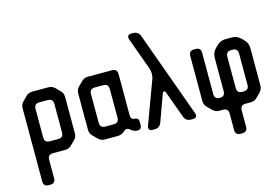

<svg xmlns="http://www.w3.org/2000/svg" viewBox="-113 -957 2065 1418"><g transform="rotate(-15 920.0 -248.0)"><path d="M151 -137V-355Q151 -395 191 -395H255Q295 -395 295 -355V-137Q295 -97 255 -97H191Q151 -97 151 -137ZM100 214H111Q151 214 151 174V34Q151 -6 191 -6H284Q313 -6 333 -26L365 -58Q387 -80 385 -108V-384Q385 -413 365 -433L333 -465Q313 -485 284 -485H161Q132 -485 112 -465L80 -433Q60 -413 60 -384V174Q60 214 100 214Z M575 -136V-355Q575 -395 615 -395H679Q719 -395 719 -355V-136Q719 -96 679 -96H615Q575 -96 575 -136ZM537 -26Q558 -5 586 -5H686Q718 -5 740 -27Q751 -38 763 -38Q775 -38 784 -29Q810 -6 838 -6Q870 -6 870 -42V-61Q870 -96 840 -96Q810 -96 810 -131V-445Q810 -485 770 -485H586Q557 -485 537 -465L505 -433Q485 -413 485 -384V-107Q485 -78 505 -58Z M918 -6Q918 18 947 18H961Q1001 18 1015 -20L1086 -216Q1093 -235 1101 -235Q1110 -235 1116 -216L1187 -20Q1201 18 1241 18H1255Q1284 18 1284 -6Q1284 -13 1281 -20L1045 -672Q1031 -710 991 -710H978Q949 -710 949 -686Q949 -680 952 -672L1042 -423Q1048 -407 1048 -385Q1048 -365 1042 -347L921 -20Q918 -13 918 -6Z M1527 174Q1527 214 1567 214H1579Q1619 214 1619 174V49Q1619 9 1659 9H1699Q1728 9 1748 -11L1780 -43Q1800 -65 1800 -93V-377Q1800 -417 1772 -445L1755 -462Q1727 -490 1687 -490H1640Q1600 -490 1572 -462L1555 -445Q1527 -417 1527 -377V-122Q1527 -82 1487 -82Q1447 -82 1447 -122V-437Q1447 -477 1407 -477H1396Q1356 -477 1356 -437V-93Q1356 -64 1376 -44L1409 -11Q1429 9 1458 9H1487Q1527 9 1527 49ZM1619 -122V-361Q1619 -401 1659 -401H1669Q1709 -401 1709 -361V-122Q1709 -82 1669 -82H1659Q1619 -82 1619 -122Z"/></g></svg>

Font: WDXL Lubrifont JP N
Style: Regular
Weight: 400
Designer: [WDXL Lubrifont] Copyright 2020-2022 (c) NightFurySL2001, Skr-ZERO; [ZCOOL QingKe HuangYou] Copyright 2018-2022 (c) The 
Version: Version 2.001;hotconv 1.1.1;makeotfexe 2.6.0